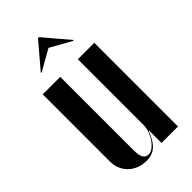

<svg xmlns="http://www.w3.org/2000/svg" viewBox="-216 -734 803 803"><g transform="rotate(-45 185.5 -333.0)"><path d="M238 -72.8H240V-42.8V0H337.5V-495H240V-105.5Q240 -88 233.5 -70.1Q227 -52.2 216.6 -37.5Q206.2 -22.8 193.4 -13.2Q180.5 -3.8 167.8 -3.8Q152.2 -3.8 144.1 -17.1Q136 -30.5 136 -57.8V-495H32.5V-95.2Q32.5 -73.5 41 -54.2Q49.5 -35 64.2 -20.9Q79 -6.8 99.2 1.1Q119.5 9 142.5 9Q177.2 9 199.2 -10.2Q221.2 -29.5 238 -72.8ZM89.8 -563.8H95.8L187 -615.5L279.2 -563.8H285.2L190.8 -675.2H184.8Z"/></g></svg>

Font: Moniqa Black
Style: Regular
Weight: 900
Designer: Rajesh Rajput
Foundry: Rajesh Rajput
Version: Version 1.000